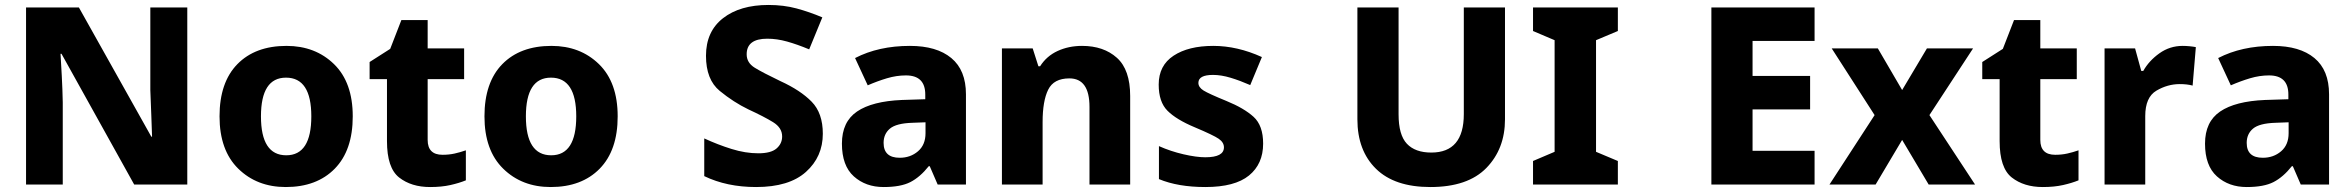

<svg xmlns="http://www.w3.org/2000/svg" viewBox="-20 -744 9480 774"><path d="M735 0V-714H586V-381Q588 -332 590 -278Q592 -224 593 -193H590L298 -714H85V0H233V-331Q232 -384 229 -439Q226 -494 224 -527H228L521 0Z M1402 -275Q1402 -412 1326.5 -485.5Q1251 -559 1135 -559Q1009 -559 937 -485.5Q865 -412 865 -275Q865 -138 940.5 -64Q1016 10 1132 10Q1257 10 1329.5 -64Q1402 -138 1402 -275ZM1032 -275Q1032 -431 1133 -431Q1235 -431 1235 -275Q1235 -118 1134 -118Q1032 -118 1032 -275Z M1764 -120Q1704 -120 1704 -180V-425H1851V-549H1704V-663H1598L1553 -547L1470 -494V-425H1540V-175Q1540 -67 1589 -28.5Q1638 10 1714 10Q1760 10 1795.5 2Q1831 -6 1858 -17V-138Q1835 -130 1812.5 -125Q1790 -120 1764 -120Z M2470 -275Q2470 -412 2394.5 -485.5Q2319 -559 2203 -559Q2077 -559 2005 -485.5Q1933 -412 1933 -275Q1933 -138 2008.5 -64Q2084 10 2200 10Q2325 10 2397.5 -64Q2470 -138 2470 -275ZM2100 -275Q2100 -431 2201 -431Q2303 -431 2303 -275Q2303 -118 2202 -118Q2100 -118 2100 -275Z M3297 -205Q3297 -288 3252 -334Q3207 -380 3126 -417Q3055 -451 3022.5 -471Q2990 -491 2990 -525Q2990 -588 3073 -588Q3112 -588 3153 -576.5Q3194 -565 3242 -545L3295 -674Q3243 -696 3191 -710Q3139 -724 3078 -724Q2963 -724 2894.5 -670.5Q2826 -617 2826 -519Q2826 -423 2881.5 -377.5Q2937 -332 2997 -303Q3060 -274 3096.5 -251.5Q3133 -229 3133 -194Q3133 -165 3110.5 -145.5Q3088 -126 3037 -126Q2985 -126 2929 -143.5Q2873 -161 2819 -186V-34Q2910 10 3028 10Q3161 10 3229 -51Q3297 -112 3297 -205Z M3711 -251V-207Q3711 -160 3680.5 -134Q3650 -108 3607 -108Q3542 -108 3542 -168Q3542 -204 3567.5 -225.5Q3593 -247 3658 -249ZM3648 -559Q3522 -559 3427 -510L3478 -400Q3517 -417 3555.5 -428.5Q3594 -440 3632 -440Q3710 -440 3710 -363V-344L3616 -341Q3496 -336 3435 -294.5Q3374 -253 3374 -165Q3374 -76 3422 -33Q3470 10 3542 10Q3611 10 3650 -10Q3689 -30 3724 -74H3728L3760 0H3874V-364Q3874 -461 3815 -510Q3756 -559 3648 -559Z M4342 -559Q4288 -559 4243.5 -538.5Q4199 -518 4173 -477H4166L4143 -549H4019V0H4183V-252Q4183 -337 4205.5 -382.5Q4228 -428 4291 -428Q4372 -428 4372 -313V0H4536V-357Q4536 -463 4482.5 -511Q4429 -559 4342 -559Z M5072 -165Q5072 -238 5033.5 -273Q4995 -308 4924 -337Q4853 -366 4832 -379Q4811 -392 4811 -410Q4811 -442 4870 -442Q4903 -442 4941 -430.5Q4979 -419 5020 -401L5067 -514Q4968 -559 4871 -559Q4771 -559 4711 -519.5Q4651 -480 4651 -403Q4651 -333 4686.5 -297.5Q4722 -262 4796 -231Q4872 -199 4893 -184.5Q4914 -170 4914 -150Q4914 -110 4839 -110Q4803 -110 4751 -122Q4699 -134 4652 -155V-22Q4729 10 4839 10Q4958 10 5015 -36.5Q5072 -83 5072 -165Z M6047 -714H5881V-284Q5881 -129 5750 -129Q5685 -129 5651.5 -164.5Q5618 -200 5618 -283V-714H5452V-263Q5452 -137 5527 -63.5Q5602 10 5746 10Q5897 10 5972 -67Q6047 -144 6047 -263Z M6502 0H6160V-95L6247 -132V-582L6160 -619V-714H6502V-619L6414 -582V-132L6502 -95Z M7295 0H6879V-714H7295V-579H7045V-438H7277V-303H7045V-136H7295Z M7537 -280 7364 -549H7550L7648 -381L7748 -549H7934L7758 -280L7942 0H7755L7648 -180L7541 0H7355Z M8265 -120Q8205 -120 8205 -180V-425H8352V-549H8205V-663H8099L8054 -547L7971 -494V-425H8041V-175Q8041 -67 8090 -28.5Q8139 10 8215 10Q8261 10 8296.5 2Q8332 -6 8359 -17V-138Q8336 -130 8313.5 -125Q8291 -120 8265 -120Z M8779 -559Q8727 -559 8685 -529Q8643 -499 8620 -458H8612L8587 -549H8464V0H8628V-276Q8628 -352 8673 -378.5Q8718 -405 8767 -405Q8797 -405 8819 -399L8832 -554Q8823 -556 8807.5 -557.5Q8792 -559 8779 -559Z M9206 -251V-207Q9206 -160 9175.5 -134Q9145 -108 9102 -108Q9037 -108 9037 -168Q9037 -204 9062.5 -225.5Q9088 -247 9153 -249ZM9143 -559Q9017 -559 8922 -510L8973 -400Q9012 -417 9050.5 -428.5Q9089 -440 9127 -440Q9205 -440 9205 -363V-344L9111 -341Q8991 -336 8930 -294.5Q8869 -253 8869 -165Q8869 -76 8917 -33Q8965 10 9037 10Q9106 10 9145 -10Q9184 -30 9219 -74H9223L9255 0H9369V-364Q9369 -461 9310 -510Q9251 -559 9143 -559Z"/></svg>

Font: Noto Sans UI Extra
Style: Regular
Weight: 800
Designer: Monotype Design Team
Foundry: Monotype Imaging Inc.
Version: Version 1.901